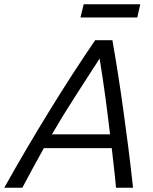

<svg xmlns="http://www.w3.org/2000/svg" viewBox="-59 -882 721 902"><path d="M-39 0Q14 -95 68 -186.5Q122 -278 175.5 -365Q229 -452 282.5 -534.5Q336 -617 388 -693H469Q482 -620 494.5 -540.5Q507 -461 519 -375Q531 -289 543 -195.5Q555 -102 566 0H486Q482 -47 476.5 -93Q471 -139 466 -186H147Q122 -141 96.5 -94.5Q71 -48 46 0ZM185 -251H458Q448 -337 436 -426Q424 -515 409 -607Q351 -517 294.5 -429.5Q238 -342 185 -251ZM319 -800 334 -862H600L586 -800Z"/></svg>

Font: Ubuntu Sans
Style: Italic
Weight: 400
Italic angle: -13.5°
Designer: Dalton Maag Ltd
Foundry: Dalton Maag Ltd
Version: Version 1.006